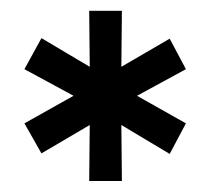

<svg xmlns="http://www.w3.org/2000/svg" viewBox="-20 -741 388 353"><path d="M24.9 -514.2 115.2 -564.9 24.9 -613.8 56.2 -670.9 145 -618.2 144 -721.2H204.1L203.1 -618.2L292 -669.9L321.8 -613.8L231.9 -564.9L321.8 -514.2L292 -458L203.1 -511.2L204.1 -408.2H144L145 -511.2L56.2 -459Z"/></svg>

Font: Trueno
Style: Regular
Weight: 400
Designer: Julieta Ulanovsky
Foundry: Julieta Ulanovsky
Version: Version 3.001b | FøM Fix